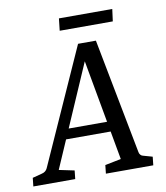

<svg xmlns="http://www.w3.org/2000/svg" viewBox="-91 -759 716 826"><g transform="rotate(-10 267.0 -346.5)"><path d="M152 -219H384L395 -175H134ZM459 -67Q460 -60 465 -54.5Q470 -49 477 -48L516 -37L512 0H305L309 -37L379 -51L291 -539H320L108 -51L175 -37L171 0H-12L-8 -37L34 -48Q51 -52 58 -67L284 -571H362ZM222 -693H455L448 -640H216Z"/></g></svg>

Font: Rasa
Style: Italic
Weight: 400
Italic angle: -7.10001°
Designer: Anna Giedrys (Yrsa+Rasa design), David Brezina (Yrsa art-direction, Rasa art-direction, design)
Foundry: Rosetta Type Foundry
Version: Version 2.004